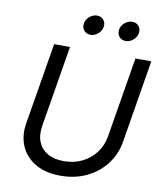

<svg xmlns="http://www.w3.org/2000/svg" viewBox="-99 -1014 943 1105"><g transform="rotate(10 372.0 -461.0)"><path d="M330.6 11.7Q243.2 11.7 183.6 -22.7Q124 -57.1 97.9 -116.7Q71.8 -176.3 84 -251L163.1 -727.5H255.9L177.2 -252Q168.5 -198.7 184.6 -158.7Q200.7 -118.7 238.8 -96.4Q276.9 -74.2 334 -74.2Q394 -74.2 441.9 -98.1Q489.7 -122.1 520.8 -163.6Q551.8 -205.1 560.5 -258.3L638.2 -727.5H731L651.4 -244.6Q639.2 -169.4 595 -111.6Q550.8 -53.7 482.9 -21Q415 11.7 330.6 11.7ZM564.9 -816.9Q541 -816.9 526.9 -834Q512.7 -851.1 516.6 -875Q520.5 -898.9 540.5 -915.8Q560.5 -932.6 584.5 -932.6Q608.4 -932.6 622.3 -915.8Q636.2 -898.9 632.3 -875Q628.4 -851.1 608.6 -834Q588.9 -816.9 564.9 -816.9ZM359.4 -816.9Q335.4 -816.9 321.3 -834Q307.1 -851.1 311 -875Q314.9 -898.9 335 -915.8Q355 -932.6 378.9 -932.6Q402.8 -932.6 416.7 -915.8Q430.7 -898.9 426.8 -875Q422.9 -851.1 403.1 -834Q383.3 -816.9 359.4 -816.9Z"/></g></svg>

Font: Adwaita Sans
Style: Italic
Weight: 400
Italic angle: -9.39999°
Designer: Rasmus Andersson
Foundry: rsms
Version: Version 4.001;git-9221beed3